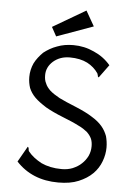

<svg xmlns="http://www.w3.org/2000/svg" viewBox="-56 -833 611 885"><g transform="rotate(5 250.0 -390.5)"><path d="M435 -549C414 -574 388 -593 358 -606C328 -620 296 -627 262 -627C235 -627 210 -623 187 -614C164 -606 144 -594 126 -580C110 -564 96 -547 86 -527C77 -507 72 -486 72 -463C72 -445 75 -428 80 -413C86 -398 96 -383 109 -370C122 -357 140 -344 162 -330C183 -318 210 -305 243 -292C273 -280 297 -270 316 -260C334 -252 348 -242 358 -234C368 -224 375 -215 380 -204C384 -194 386 -183 386 -170C386 -154 383 -139 376 -124C369 -110 360 -98 349 -88C338 -77 324 -69 308 -62C293 -56 276 -53 257 -53C220 -53 189 -60 163 -72C137 -86 116 -102 101 -121C99 -124 98 -127 98 -132C98 -137 96 -140 93 -142L52 -70C101 -17 166 10 247 10C284 10 315 5 341 -6C367 -17 388 -30 406 -48C422 -64 435 -84 443 -106C451 -127 455 -149 455 -170C455 -189 452 -207 448 -222C442 -238 434 -253 422 -267C410 -281 394 -294 374 -306C354 -319 329 -331 298 -344C266 -357 240 -368 220 -378C200 -389 185 -399 174 -409C164 -419 156 -429 152 -440C146 -451 144 -463 144 -478C144 -503 154 -524 174 -542C195 -560 220 -569 251 -569C283 -569 310 -563 332 -552C353 -541 370 -526 383 -507C384 -505 385 -502 386 -498C386 -493 388 -490 391 -489ZM308 -791 156 -702 179 -660 348 -721Z"/></g></svg>

Font: Inconsolatazi4
Style: Regular
Weight: 400
Designer: Raph Levien, Kirill Tkachev
Foundry: Cyreal
Version: Version 1.013